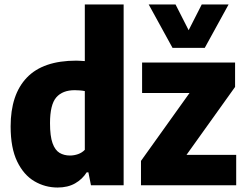

<svg xmlns="http://www.w3.org/2000/svg" viewBox="-20 -828 1095 858"><path d="M237.5 10Q181.5 10 133.8 -18Q86 -46 56.8 -106.2Q27.5 -166.5 27.5 -263Q27.5 -405.5 100 -481.2Q172.5 -557 321 -557Q331 -557 340.5 -556.2Q350 -555.5 359 -555V-808H532.5V0H386.5L375 -58H367.5Q348 -27 315.5 -8.5Q283 10 237.5 10ZM292.5 -133Q311 -133 328.8 -139.2Q346.5 -145.5 359 -158.5V-421Q349.5 -423 337 -424Q324.5 -425 314 -425Q259.5 -425 231.5 -392.8Q203.5 -360.5 203.5 -277.5Q203.5 -219.5 214.8 -188.2Q226 -157 246 -145Q266 -133 292.5 -133ZM610 0V-109L827 -412.5H615V-548.5H1030.5V-439.5L813.5 -136H1035.5V0ZM751 -614 644.5 -808H764.5L823 -693L881.5 -808H1001.5L895 -614Z"/></svg>

Font: Encode Sans Semi Condensed ExtraBold
Style: Regular
Weight: 800
Width: 4
Designer: Multiple Designers
Foundry: Impallari Type
Version: Version 3.000; ttfautohint (v1.8.3) -l 8 -r 50 -G 200 -x 14 